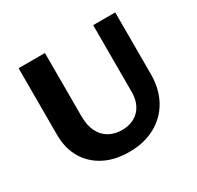

<svg xmlns="http://www.w3.org/2000/svg" viewBox="-146 -826 1036 1010"><g transform="rotate(-30 372.5 -321.5)"><path d="M366 15Q280 15 216 -18Q152 -51 116.5 -111Q81 -171 81 -254V-658H241V-274Q241 -219 259.5 -181Q278 -143 312 -123.5Q346 -104 391 -104Q435 -104 467 -122Q499 -140 516.5 -173.5Q534 -207 534 -251V-658H668V-284Q668 -193 630.5 -126Q593 -59 525 -22Q457 15 366 15Z"/></g></svg>

Font: Ysabeau Office ExtraBold
Style: Regular
Weight: 800
Designer: Christian Thalmann (Catharsis Fonts)
Version: Version 2.001;gftools[0.9.30]; featfreeze: tnum,lnum,ss02